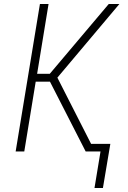

<svg xmlns="http://www.w3.org/2000/svg" viewBox="-20 -755 640 957"><path d="M493 182H451L481 0H407L229 -348H158L101 0H58L179 -735H222L165 -387H228L522 -735H575L266 -368L434 -38H530Z"/></svg>

Font: Iosevka Curly XLtExObl
Style: Regular
Weight: 200
Width: 7
Italic angle: -9°
Monospace: yes
Designer: Belleve Invis
Foundry: Belleve Invis
Version: Version 11.0.1; ttfautohint (v1.8.3)